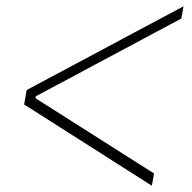

<svg xmlns="http://www.w3.org/2000/svg" viewBox="-20 -592 613 612"><path d="M558 -533 94 -285 93 -279 471 -39 464 0 57 -259 65 -305 565 -572Z"/></svg>

Font: Chakra Petch ExtraLight
Style: Italic
Weight: 275
Italic angle: -10°
Designer: Katatrad Aksorn Co.,Ltd.
Foundry: Cadson Demak Co.,Ltd.
Version: Version 1.000; ttfautohint (v1.6)